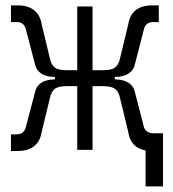

<svg xmlns="http://www.w3.org/2000/svg" viewBox="-20 -541 626 693"><path d="M19.5 3.9V-56.2H40.5Q68.4 -56.2 74.2 -85.9L105.5 -205.1Q114.3 -252 174.3 -254.4H178.2V-263.2H174.3Q114.3 -265.6 105.5 -312.5L74.2 -431.6Q68.4 -461.4 40.5 -461.4H19.5V-521.5H45.4Q80.6 -521.5 102.8 -504.4Q125 -487.3 130.4 -453.1L159.7 -332Q164.1 -309.1 176.5 -298.3Q189 -287.6 220.2 -287.6H258.8V-517.6H314V-287.6H353Q383.8 -287.6 396.5 -298.3Q409.2 -309.1 413.6 -332L442.9 -453.1Q448.2 -487.3 470.2 -504.4Q492.2 -521.5 527.3 -521.5H553.2V-461.4H532.2Q504.4 -461.4 498.5 -431.6L467.8 -312.5Q459 -265.6 398.4 -263.2H394.5V-254.4H398.4Q459 -252 467.8 -205.1L498.5 -86.4Q501 -73.2 510.5 -66.7Q520 -60.1 532.2 -60.1H568.4V131.8H505.4V2Q451.2 -7.8 442.9 -64.5L413.6 -185.5Q409.2 -208.5 396.5 -219.2Q383.8 -230 353 -230H314V0H258.8V-230H220.2Q189 -230 176.5 -219.2Q164.1 -208.5 159.7 -185.5L130.4 -64.5Q125 -30.3 102.8 -13.2Q80.6 3.9 45.4 3.9Z"/></svg>

Font: CaskaydiaMono NF Light
Style: Regular
Weight: 300
Designer: Aaron Bell
Foundry: Saja Typeworks
Version: Version 2111.001; ttfautohint (v1.8.4);Nerd Fonts 3.1.1